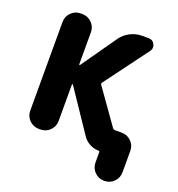

<svg xmlns="http://www.w3.org/2000/svg" viewBox="-156 -882 1064 1148"><g transform="rotate(20 376.5 -308.5)"><path d="M262.7 -338.9Q260.7 -340.8 258.8 -339.8Q256.8 -338.9 256.8 -336.9V-105.5Q256.8 -70.3 231.9 -45.4Q207 -20.5 171.9 -20.5H161.1Q126 -20.5 101.1 -45.4Q76.2 -70.3 76.2 -105.5V-669.9Q76.2 -705.1 101.1 -730Q126 -754.9 161.1 -754.9H171.9Q207 -754.9 231.9 -730Q256.8 -705.1 256.8 -669.9V-465.8Q256.8 -463.9 258.8 -462.9Q260.7 -461.9 262.7 -463.9L418 -685.5Q440.4 -717.8 476.1 -736.3Q511.7 -754.9 551.8 -754.9H593.8Q620.1 -754.9 631.8 -731.4Q636.7 -721.7 636.7 -711.9Q636.7 -698.2 627.9 -686.5L422.9 -410.2Q417 -402.3 422.9 -394.5L577.1 -176.8Q583 -168.9 592.8 -168.9H635.7Q670.9 -168.9 695.8 -144Q720.7 -119.1 720.7 -84V52.7Q720.7 87.9 695.8 112.8Q670.9 137.7 635.7 137.7H633.8Q598.6 137.7 573.7 112.8Q548.8 87.9 548.8 52.7V-12.7Q548.8 -20.5 541 -20.5Q511.7 -20.5 484.9 -34.7Q458 -48.8 441.4 -73.2Z"/></g></svg>

Font: Gen Jyuu GothicX Heavy
Style: Bold
Weight: 900
Designer: [Source Han Sans]
Ryoko NISHIZUKA  (kana & ideographs); Paul D. Hunt (Latin, Greek & Cyrillic); Wenlong ZHANG  (bopomofo
Version: Version 1.002.20150607